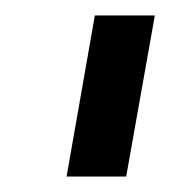

<svg xmlns="http://www.w3.org/2000/svg" viewBox="-20 -695 220 248"><path d="M66 -467H143L180 -675H102.5Z"/></svg>

Font: Anybody SemiExpanded
Style: Italic
Weight: 400
Width: 6
Italic angle: -10°
Version: Version 1.113;gftools[0.9.25]